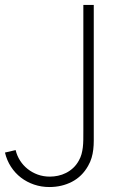

<svg xmlns="http://www.w3.org/2000/svg" viewBox="-20 -740 479 774"><path d="M179 14Q229 14 270 -7.2Q311 -28.5 335 -71Q344.5 -87.5 349.2 -103.8Q354 -120 356 -137.2Q358 -154.5 358 -173Q358 -191.5 358 -212V-720H316V-212Q316 -192.5 315.8 -176Q315.5 -159.5 313.8 -145.2Q312 -131 308.5 -118.2Q305 -105.5 298 -93Q288.5 -75.5 275 -63Q261.5 -50.5 246 -42.8Q230.5 -35 213.8 -31.5Q197 -28 181 -28Q155 -28 132.2 -36.2Q109.5 -44.5 91.5 -58.8Q73.5 -73 61 -92.5Q48.5 -112 43 -135L0 -125Q7.5 -93.5 24.2 -67.8Q41 -42 64.5 -24Q88 -6 117.2 4Q146.5 14 179 14Z"/></svg>

Font: Vela Sans GX ExtLt
Style: Regular
Weight: 200
Designer: Principal design: Mikhail Sharanda - project Manrope.
Design modification: Ravid Balaliev
Foundry: Mikhail Sharanda
Version: Version 1.001